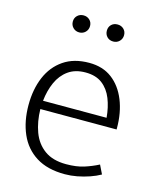

<svg xmlns="http://www.w3.org/2000/svg" viewBox="-108 -772 702 861"><g transform="rotate(15 243.0 -342.0)"><path d="M448 -241V-247Q448 -319 425 -376Q402 -433 359 -465.5Q316 -498 253 -498Q182 -498 134 -465Q86 -432 62 -375Q38 -318 38 -245Q38 -170 63.5 -111.5Q89 -53 141.5 -20Q194 13 275 13Q303 13 332 7.5Q361 2 388.5 -7.5Q416 -17 437 -29L417 -70Q386 -54 351.5 -43Q317 -32 269 -32Q207 -32 168.5 -60Q130 -88 112.5 -135.5Q95 -183 94 -241ZM96 -280Q101 -328 118.5 -367Q136 -406 168 -429Q200 -452 248 -452Q296 -452 326 -429Q356 -406 371.5 -367Q387 -328 391 -280ZM173 -618Q190 -618 201.5 -629.5Q213 -641 213 -658Q213 -675 201.5 -686Q190 -697 173 -697Q156 -697 144.5 -686Q133 -675 133 -658Q133 -641 144.5 -629.5Q156 -618 173 -618ZM331 -618Q348 -618 359.5 -629.5Q371 -641 371 -658Q371 -675 359.5 -686Q348 -697 331 -697Q313 -697 302 -686Q291 -675 291 -658Q291 -641 302 -629.5Q313 -618 331 -618Z"/></g></svg>

Font: Catamaran ExtraLight
Style: Regular
Weight: 250
Designer: Pria Ravichandran
Version: Version 2.000